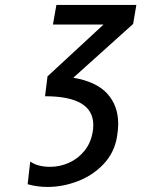

<svg xmlns="http://www.w3.org/2000/svg" viewBox="-20 -745 640 778"><path d="M208.5 -725H532.5L519.5 -648L277 -430Q371 -414 415 -365.2Q459 -316.5 459 -243Q459 -220 454 -190Q443 -126 399.8 -80.2Q356.5 -34.5 295.8 -11Q235 12.5 172 12.5Q131 12.5 92 1.5L102.5 -90.5Q132.5 -69 183 -69Q223.5 -69 260.2 -85.8Q297 -102.5 322.5 -134.2Q348 -166 355.5 -210Q358 -222.5 358 -238.5Q358 -355 162.5 -355L172.5 -435.5L399.5 -645.5H194.5Z"/></svg>

Font: JuliaMono MediumItalic
Style: Regular
Weight: 500
Italic angle: -9°
Monospace: yes
Designer: cormullion
Foundry: corm
Version: Version 0.049; ttfautohint (v1.8.4)